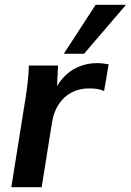

<svg xmlns="http://www.w3.org/2000/svg" viewBox="-20 -777 543 797"><path d="M27 0 87 -376Q92 -408 95.5 -441Q99 -474 100 -505H221L214 -367H192Q210 -417 238.5 -450Q267 -483 304 -499Q341 -515 382 -515Q396 -515 408 -513.5Q420 -512 431 -510L412 -399Q396 -406 382.5 -408Q369 -410 349 -410Q309 -410 277 -393Q245 -376 224 -344.5Q203 -313 196 -269L153 0ZM245 -554 377 -757H503L329 -554Z"/></svg>

Font: Mulish ExtraLight
Style: Bold Italic
Weight: 700
Italic angle: -9°
Version: Version 3.603